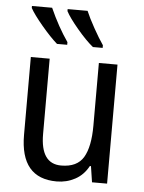

<svg xmlns="http://www.w3.org/2000/svg" viewBox="-54 -810 646 863"><g transform="rotate(5 268.5 -378.0)"><path d="M55 -766V-757Q71 -728 111 -680.5Q151 -633 182 -606H228V-618Q183 -683 146 -766ZM216 -766V-757Q231 -728 271.5 -680Q312 -632 344 -606H388V-618Q368 -647 343.5 -691Q319 -735 306 -766ZM377 -537V-254Q377 -159 348.5 -111Q320 -63 248 -63Q155 -63 155 -197V-537H70V-186Q70 10 234 10Q279 10 317 -10.5Q355 -31 377 -72H382L393 0H461V-537Z"/></g></svg>

Font: Noto Sans UI SemiCondensed
Style: Regular
Weight: 400
Width: 4
Designer: Monotype Design Team
Foundry: Monotype Imaging Inc.
Version: 1.001